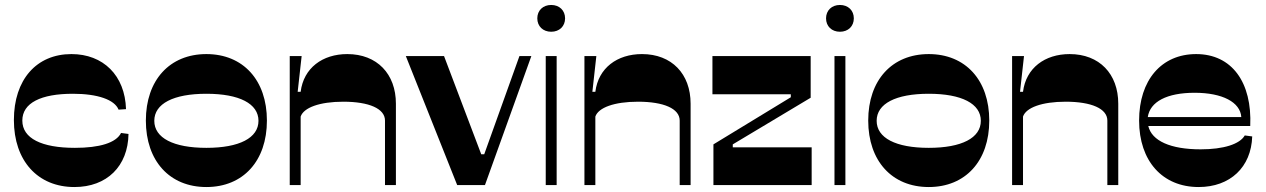

<svg xmlns="http://www.w3.org/2000/svg" viewBox="-20 -746 5104 774"><path d="M280 8C411 8 496 -76 498 -206L468 -210C448 -170 381 -150 282 -150C148 -150 70 -188 70 -260C70 -331 145 -368 274 -368C374 -368 442 -344 458 -304L488 -306C484 -442 396 -528 268 -528C127 -528 36 -425 36 -262C36 -98 132 8 280 8Z M812 8C960 8 1056 -97 1056 -260C1056 -423 960 -528 812 -528C664 -528 568 -423 568 -260C568 -97 664 8 812 8ZM602 -259C602 -328 679 -368 812 -368C945 -368 1022 -328 1022 -259C1022 -190 945 -150 812 -150C679 -150 602 -190 602 -259Z M1148 0H1192V-276C1204 -312 1268 -336 1364 -336C1468 -336 1532 -308 1532 -260V0H1576V-328C1576 -448 1500 -528 1380 -528C1280 -528 1204 -472 1192 -376H1180L1196 -520H1148Z M1823 0H1935L2122 -520H2074L1932 -124H1920L1770 -520H1616Z M2180 0H2224V-520H2180ZM2146 -672C2146 -640 2169 -618 2202 -618C2235 -618 2258 -640 2258 -672C2258 -704 2235 -726 2202 -726C2169 -726 2146 -704 2146 -672Z M2336 0H2380V-276C2392 -312 2456 -336 2552 -336C2656 -336 2720 -308 2720 -260V0H2764V-328C2764 -448 2688 -528 2568 -528C2468 -528 2392 -472 2380 -376H2368L2384 -520H2336Z M2856 0H3252V-152H2934V-164L3248 -352V-520H2852V-366H3168V-354L2856 -164Z M3344 0H3388V-520H3344ZM3310 -672C3310 -640 3333 -618 3366 -618C3399 -618 3422 -640 3422 -672C3422 -704 3399 -726 3366 -726C3333 -726 3310 -704 3310 -672Z M3724 8C3872 8 3968 -97 3968 -260C3968 -423 3872 -528 3724 -528C3576 -528 3480 -423 3480 -260C3480 -97 3576 8 3724 8ZM3514 -259C3514 -328 3591 -368 3724 -368C3857 -368 3934 -328 3934 -259C3934 -190 3857 -150 3724 -150C3591 -150 3514 -190 3514 -259Z M4060 0H4104V-276C4116 -312 4180 -336 4276 -336C4380 -336 4444 -308 4444 -260V0H4488V-328C4488 -448 4412 -528 4292 -528C4192 -528 4116 -472 4104 -376H4092L4108 -520H4060Z M4812 8C4939 8 5024 -72 5028 -196L4998 -200C4978 -165 4913 -144 4820 -144C4699 -144 4623 -178 4609 -238H5020C5028 -414 4946 -528 4802 -528C4662 -528 4572 -423 4572 -260C4572 -97 4666 8 4812 8ZM4607 -274C4616 -336 4684 -372 4796 -372C4908 -372 4980 -334 4984 -274Z"/></svg>

Font: Ribes
Style: Bold
Weight: 900
Designer: Luigi Gorlero
Foundry: Collletttivo
Version: Version 2.100;Glyphs 3.1.2 (3151)